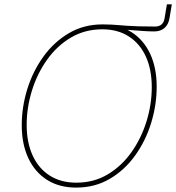

<svg xmlns="http://www.w3.org/2000/svg" viewBox="-20 -849 807 879"><path d="M447.3 -718.8 450.2 -737.3Q473.6 -737.3 491 -736.3Q508.3 -735.4 524.7 -733.9Q541 -732.4 562 -731Q583 -729.5 613.5 -728.5Q644 -727.5 689.9 -727.5Q727.1 -727.5 733.4 -765.1L744.1 -829.1H766.6L755.9 -765.1Q751 -736.3 732.9 -720.7Q714.8 -705.1 686 -705.1Q664.6 -705.1 635.7 -707Q606.9 -709 574.5 -711.7Q542 -714.4 509.3 -716.3Q476.6 -718.3 447.3 -718.8ZM328.6 9.8Q251 9.8 195.3 -25.6Q139.6 -61 109.6 -125.2Q79.6 -189.5 79.6 -275.4Q79.6 -359.9 105.2 -441.9Q130.9 -523.9 179.2 -590.6Q227.5 -657.2 295.7 -697.3Q363.8 -737.3 449.2 -737.3Q526.4 -737.3 582 -701.9Q637.7 -666.5 667.5 -602.5Q697.3 -538.6 697.3 -452.1Q697.3 -368.2 671.9 -285.9Q646.5 -203.6 598.6 -137Q550.8 -70.3 482.7 -30.3Q414.6 9.8 328.6 9.8ZM329.6 -12.7Q409.7 -12.7 473.4 -50.8Q537.1 -88.9 582 -152.6Q627 -216.3 650.9 -293.7Q674.8 -371.1 674.8 -450.2Q674.8 -530.8 647.7 -590.1Q620.6 -649.4 569.8 -682.1Q519 -714.8 448.7 -714.8Q368.2 -714.8 304.2 -676.8Q240.2 -638.7 195.1 -575Q149.9 -511.2 126 -433.6Q102.1 -356 102.1 -276.9Q102.1 -197.3 129.2 -137.7Q156.2 -78.1 207.3 -45.4Q258.3 -12.7 329.6 -12.7Z"/></svg>

Font: Inter Thin
Style: Italic
Weight: 250
Italic angle: -9.3988°
Designer: Rasmus Andersson
Foundry: rsms
Version: Version 4.001;git-66647c0bb